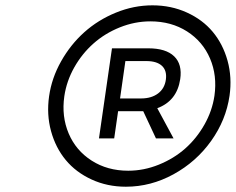

<svg xmlns="http://www.w3.org/2000/svg" viewBox="-20 -709 884 720"><path d="M551.8 -689Q621.6 -689 680.7 -662.1Q739.7 -635.3 777.8 -589.6Q815.9 -543.9 833.3 -481.4Q850.6 -418.9 840.8 -350.1Q827.6 -258.8 771.7 -180.4Q715.8 -102.1 630.6 -55.4Q545.4 -8.8 452.1 -8.8Q382.3 -8.8 323.5 -35.9Q264.6 -63 226.6 -108.9Q188.5 -154.8 171.4 -217.3Q154.3 -279.8 164.1 -348.1Q173.8 -416.5 209.2 -479.2Q244.6 -542 296.1 -588.1Q347.7 -634.3 414.6 -661.6Q481.4 -689 551.8 -689ZM221.2 -348.1Q210.4 -272.5 237.5 -208.5Q264.6 -144.5 323.7 -106.7Q382.8 -68.8 460.9 -68.8Q519.5 -68.8 575.7 -91.6Q631.8 -114.3 674.6 -152.1Q717.3 -189.9 746.6 -241.7Q775.9 -293.5 784.2 -350.1Q794.9 -425.8 767.6 -489.7Q740.2 -553.7 681.2 -591.3Q622.1 -628.9 543.9 -628.9Q485.4 -628.9 429.4 -606.4Q373.5 -584 330.6 -545.9Q287.6 -507.8 258.5 -456.3Q229.5 -404.8 221.2 -348.1ZM351.1 -189.9 399.9 -527.8H536.1Q602.1 -527.8 633.1 -497.8Q664.1 -467.8 655.8 -412.1Q643.6 -330.6 569.8 -303.2L630.9 -189.9H564.9L517.1 -292H502H422.9L408.2 -189.9ZM430.2 -339.8H508.8Q547.9 -339.8 572.8 -358.6Q597.7 -377.4 602.1 -411.1Q606.4 -444.3 587.2 -462.2Q567.9 -480 528.8 -480H450.2Z"/></svg>

Font: Trueno
Style: Italic
Weight: 400
Designer: Julieta Ulanovsky
Foundry: Julieta Ulanovsky
Version: Version 3.001b | FøM Fix